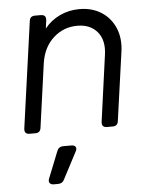

<svg xmlns="http://www.w3.org/2000/svg" viewBox="-55 -593 684 878"><g transform="rotate(-5 287.0 -154.0)"><path d="M66 0Q41 0 44 -26L112 -514Q115 -536 137 -536H164Q190 -536 187 -510L182 -473Q211 -509 252.5 -528.5Q294 -548 342 -548Q400 -548 442.5 -521Q485 -494 505.5 -446Q526 -398 517 -336L473 -22Q470 0 448 0H421Q396 0 399 -26L441 -331Q450 -396 418 -434.5Q386 -473 326 -473Q263 -473 216.5 -431Q170 -389 159 -317L118 -22Q115 0 93 0ZM156 240Q143 240 137.5 232Q132 224 137 212L186 89Q194 70 214 70H252Q266 70 271 78.5Q276 87 269 99L204 223Q196 240 176 240Z"/></g></svg>

Font: Pitagon Sans Text
Style: Italic
Weight: 400
Italic angle: -8°
Designer: Travis Tran
Foundry: Pitagon
Version: Version 1.001; ttfautohint (v1.8.4.7-5d5b);gftools[0.9.26]